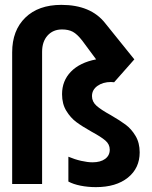

<svg xmlns="http://www.w3.org/2000/svg" viewBox="-20 -756 624 789"><path d="M360 -89Q393 -89 412 -103Q431 -117 431 -141Q431 -163 413 -178.5Q395 -194 356 -215Q317 -237 293.5 -254.5Q270 -272 252.5 -300.5Q235 -329 235 -369Q235 -424 271.5 -461.5Q308 -499 375 -512L318 -589Q297 -616 279 -625.5Q261 -635 235 -635Q198 -635 175.5 -610Q153 -585 153 -543V0H30V-541Q30 -631 84 -683.5Q138 -736 232 -736Q353 -736 412 -661L532 -512L449 -418L436 -419Q403 -419 380.5 -403Q358 -387 358 -361Q358 -338 376.5 -321.5Q395 -305 435 -283Q473 -261 496.5 -243.5Q520 -226 537 -197.5Q554 -169 554 -130Q554 -65 505.5 -26Q457 13 374 13Q341 13 311 7Q281 1 261 -10V-112Q287 -101 313.5 -95Q340 -89 360 -89Z"/></svg>

Font: Non Bureau Medium
Style: Regular
Weight: 500
Designer: Jona Saucedo
Foundry: Non Foundry
Version: Version 1.000; ttfautohint (v1.8.4)